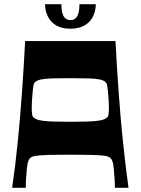

<svg xmlns="http://www.w3.org/2000/svg" viewBox="-20 -896 671 916"><path d="M38 0Q54 -111 65 -221.5Q76 -332 84.5 -450Q93 -568 100 -700H531Q538 -568 546.5 -450Q555 -332 566.5 -221.5Q578 -111 593 0H528Q528 -9 527.5 -26.5Q527 -44 525 -62Q524 -90 520 -112.5Q516 -135 505 -144Q501 -147 494 -149.5Q487 -152 468.5 -154Q450 -156 413.5 -157Q377 -158 315 -158Q253 -158 217 -157Q181 -156 162.5 -154Q144 -152 137 -149.5Q130 -147 126 -144Q115 -135 111 -112.5Q107 -90 106 -62Q104 -44 103.5 -26.5Q103 -9 103 0ZM315 -315Q360 -315 391.5 -316Q423 -317 444.5 -319.5Q466 -322 478 -327.5Q490 -333 496 -342Q499 -353 499.5 -372Q500 -391 498 -423Q496 -449 494.5 -464Q493 -479 491.5 -487Q490 -495 488 -498.5Q486 -502 484 -504Q475 -513 455 -517Q435 -521 401 -522Q367 -523 315 -523Q264 -523 229.5 -522Q195 -521 176 -517Q157 -513 147 -504Q145 -502 143 -498.5Q141 -495 139.5 -487Q138 -479 136.5 -464Q135 -449 133 -423Q131 -391 131.5 -372Q132 -353 135 -342Q141 -333 153 -327.5Q165 -322 186.5 -319.5Q208 -317 239.5 -316Q271 -315 315 -315ZM316 -759Q274 -759 247.5 -775Q221 -791 208 -818Q195 -845 195 -876H273Q273 -837 283.5 -818.5Q294 -800 316 -800Q338 -800 348.5 -818.5Q359 -837 359 -876H437Q437 -845 424 -818Q411 -791 384 -775Q357 -759 316 -759Z"/></svg>

Font: Ojuju
Style: Bold
Weight: 700
Designer: Chisaokwu Joboson, Mirko Velimirovic
Foundry: Udi Foundry
Version: Version 1.000